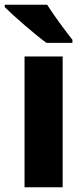

<svg xmlns="http://www.w3.org/2000/svg" viewBox="-37 -786 349 806"><path d="M161 -766H-17V-756C19 -720 112 -639 158 -606H267V-619C239 -654 188 -723 161 -766ZM226 0V-549H66V0Z"/></svg>

Font: Noto Sans Thai SemCond ExtBd
Style: Regular
Weight: 800
Width: 4
Designer: Monotype Design Team
Foundry: Monotype Imaging Inc.
Version: Version 2.002